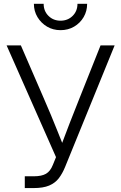

<svg xmlns="http://www.w3.org/2000/svg" viewBox="-20 -959 618 979"><path d="M106.4 0V-60.1H151.9Q192.4 -60.1 214.6 -73Q236.8 -85.9 249.5 -118.2L265.6 -157.7L13.7 -727.5H86.4L201.7 -461.4Q221.7 -416 239.3 -373.5Q256.8 -331.1 273.4 -289.8Q290 -248.5 307.1 -205.6H287.6Q311 -268.1 335 -330.3Q358.9 -392.6 386.7 -461.4L492.7 -727.5H564.5L312 -107.9Q298.3 -74.2 279.8 -50Q261.2 -25.9 230.7 -12.9Q200.2 0 150.4 0ZM288.6 -805.2Q250.5 -805.2 220 -823.2Q189.5 -841.3 171.1 -871.8Q152.8 -902.3 152.8 -939.5H202.6Q202.6 -902.3 227.3 -877.9Q252 -853.5 288.6 -853.5Q325.7 -853.5 350.3 -877.9Q375 -902.3 375 -939.5H424.3Q424.3 -902.3 406.5 -871.8Q388.7 -841.3 357.9 -823.2Q327.1 -805.2 288.6 -805.2Z"/></svg>

Font: Inter 28pt Light
Style: Regular
Weight: 300
Designer: Rasmus Andersson
Foundry: rsms
Version: Version 4.001;git-66647c0bb